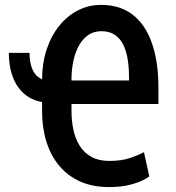

<svg xmlns="http://www.w3.org/2000/svg" viewBox="-20 -740 706 771"><path d="M15.6 -527.8H98.6Q98.6 -493.2 107.7 -467.8Q116.7 -442.4 136.5 -428.2Q156.2 -414.1 186.5 -414.1V-327.1Q130.9 -327.1 93 -351.6Q55.2 -376 35.4 -421.1Q15.6 -466.3 15.6 -527.8ZM418.5 11.2Q352.1 11.2 301.8 -11.2Q251.5 -33.7 217.3 -75Q183.1 -116.2 166 -172.1Q148.9 -228 148.9 -295.4V-419.4Q148.9 -485.8 167.2 -541Q185.5 -596.2 218 -636.5Q250.5 -676.8 293.7 -698.7Q336.9 -720.7 386.7 -720.2Q444.3 -720.2 487.3 -697.3Q530.3 -674.3 558.8 -630.9Q587.4 -587.4 601.8 -526.6Q616.2 -465.8 616.2 -390.1V-322.3H230V-417H498V-432.6Q498 -470.7 492.4 -503.7Q486.8 -536.6 474.4 -561.5Q461.9 -586.4 440.4 -600.6Q418.9 -614.7 387.2 -614.7Q356.9 -614.7 334.7 -599.6Q312.5 -584.5 297.4 -557.6Q282.2 -530.8 274.7 -495.4Q267.1 -460 267.1 -419.9V-295.4Q267.1 -253.4 275.1 -217Q283.2 -180.7 301 -153.1Q318.8 -125.5 347.9 -109.6Q377 -93.8 418.5 -93.8Q468.3 -93.8 502.9 -105.7Q537.6 -117.7 558.1 -128.9L579.6 -31.7Q572.3 -25.4 551.3 -15.1Q530.3 -4.9 496.8 3.2Q463.4 11.2 418.5 11.2Z"/></svg>

Font: Roboto Condensed Medium
Style: Regular
Weight: 500
Designer: Christian Robertson
Foundry: Google
Version: Version 3.0